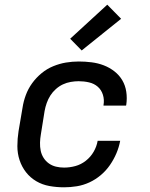

<svg xmlns="http://www.w3.org/2000/svg" viewBox="-20 -790 640 818"><path d="M253 8Q221 8 190.5 2.5Q160 -3 134.5 -18Q109 -33 91 -56Q73 -79 63.5 -107.5Q54 -136 54 -167.5Q54 -199 59 -231L76 -331Q80 -358 90 -385Q100 -412 117 -435.5Q134 -459 157 -478Q180 -497 207 -508Q234 -519 261 -523.5Q288 -528 316 -528Q343 -528 370.5 -524.5Q398 -521 422.5 -511.5Q447 -502 467.5 -486Q488 -470 501 -448Q514 -426 518 -399Q522 -372 518 -344L517 -340H421V-342Q425 -365 418.5 -386Q412 -407 396.5 -420.5Q381 -434 359.5 -439Q338 -444 315 -444Q299 -444 281.5 -441Q264 -438 248 -430.5Q232 -423 218 -410.5Q204 -398 194.5 -383Q185 -368 179 -351Q173 -334 170 -317L154 -217Q151 -200 150.5 -182Q150 -164 153.5 -147.5Q157 -131 166 -117Q175 -103 188.5 -93.5Q202 -84 218.5 -80Q235 -76 253 -76Q277 -76 301 -82.5Q325 -89 345.5 -105Q366 -121 379 -143.5Q392 -166 396 -190H492Q487 -163 476 -137Q465 -111 448.5 -87Q432 -63 409.5 -44Q387 -25 361 -13Q335 -1 307.5 3.5Q280 8 253 8ZM328 -575 279 -625 437 -770 496 -710Z"/></svg>

Font: Iosevka Custom Medium Oblique
Style: Regular
Weight: 500
Italic angle: -9°
Designer: Belleve Invis
Foundry: Belleve Invis
Version: Version 27.0.1